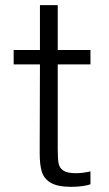

<svg xmlns="http://www.w3.org/2000/svg" viewBox="-20 -720 424 745"><path d="M135 -526V-700H204V-526H331V-470H204V-141Q204 -103 207.5 -85.5Q211 -68 226 -58Q241 -48 275 -48Q301 -48 331 -55V-5Q321 -1 300.5 2Q280 5 257 5Q204 5 177.5 -10.5Q151 -26 142.5 -53Q134 -80 134 -126L135 -470H33V-526Z"/></svg>

Font: Lopes Sans Light
Style: Regular
Weight: 300
Designer: Gabriel Lam, Diego Maldonado
Foundry: TypeRant, Foresti Design
Version: Version 4.000